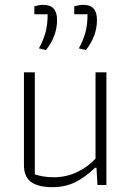

<svg xmlns="http://www.w3.org/2000/svg" viewBox="-20 -765 544 794"><path d="M141 -565Q159 -598 168 -630Q177 -662 177 -706H122V-739Q144 -745 159 -745Q216 -745 216 -683Q216 -615 170 -558ZM306 -565Q324 -598 333 -630Q342 -662 342 -706H287V-739Q309 -745 325 -745Q381 -745 381 -683Q381 -615 335 -558ZM79 -82V-466H124V-44Q159 -32 203 -32Q254 -32 299 -53.5Q344 -75 375 -109V-466H420V0H383L379 -71H373Q331 -31 290 -11Q249 9 196 9Q138 9 108.5 -12.5Q79 -34 79 -82Z"/></svg>

Font: Athiti Light
Style: Regular
Weight: 300
Designer: CadsonDemak Team
Foundry: CadsonDemak
Version: Version 1.033